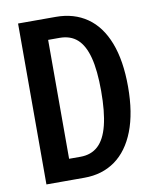

<svg xmlns="http://www.w3.org/2000/svg" viewBox="-82 -783 682 846"><g transform="rotate(-10 259.5 -360.0)"><path d="M125 0V-94H226Q274 -94 305 -122.5Q336 -151 351 -211Q366 -271 366 -364Q366 -456 351 -513.5Q336 -571 305.5 -598.5Q275 -626 226 -626H131V-720H226Q307 -720 365.5 -679.5Q424 -639 455 -559Q486 -479 486 -362Q486 -245 454.5 -164Q423 -83 365 -41.5Q307 0 227 0ZM57 0V-720H175V0Z"/></g></svg>

Font: Instrument Sans Condensed SemiBold
Style: Regular
Weight: 600
Width: 3
Designer: Rodrigo Fuenzalida
Foundry: fragTYPE
Version: Version 1.000;gftools[0.9.28]